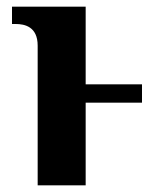

<svg xmlns="http://www.w3.org/2000/svg" viewBox="-20 -556 494 576"><path d="M93 -419V0H237V-248H406V-303H237V-536H16V-484H27C54 -484 93 -476 93 -419Z"/></svg>

Font: Noto Serif SemiCondensed
Style: Bold
Weight: 700
Width: 4
Designer: Monotype Design Team
Foundry: Monotype Imaging Inc.
Version: Version 2.015